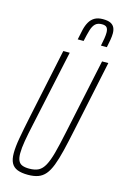

<svg xmlns="http://www.w3.org/2000/svg" viewBox="-137 -970 667 1038"><g transform="rotate(15 197.0 -451.0)"><path d="M130 8Q94 8 71 -1Q48 -10 37 -30.5Q26 -51 26 -86Q26 -121 35 -171.5Q44 -222 59 -294L142 -688H178L87 -264Q74 -205 67 -164Q60 -123 60 -94Q60 -68 67 -53Q74 -38 89 -32Q104 -26 128 -26Q160 -26 180 -36.5Q200 -47 214.5 -73.5Q229 -100 241.5 -146Q254 -192 269 -264L359 -688H394L311 -294Q296 -222 283.5 -170.5Q271 -119 257.5 -84Q244 -49 227 -29Q210 -9 186.5 -0.5Q163 8 130 8ZM201 -769Q207 -800 213 -825.5Q219 -851 230 -870Q241 -889 259 -899.5Q277 -910 305 -910Q333 -910 348 -902.5Q363 -895 369.5 -881.5Q376 -868 376 -849Q376 -833 372.5 -812.5Q369 -792 364 -769H331Q336 -792 339 -811Q342 -830 342 -844Q342 -863 334.5 -872.5Q327 -882 307 -882Q283 -882 270 -869.5Q257 -857 249.5 -832Q242 -807 234 -769Z"/></g></svg>

Font: Saira UltraCondensed Thin
Style: Italic
Weight: 250
Width: 1
Italic angle: -12°
Designer: Hector Gatti with collaboration of the Omnibus-Type team
Foundry: Omnibus-Type
Version: Version 1.101